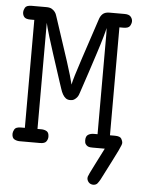

<svg xmlns="http://www.w3.org/2000/svg" viewBox="-55 -654 634 863"><g transform="rotate(5 262.5 -222.5)"><path d="M17 -31Q17 -39 23 -50.5Q29 -62 53 -62H70V-549H52Q32 -549 24.5 -557.5Q17 -566 17 -580Q17 -588 23 -599.5Q29 -611 53 -611H119Q135 -611 144 -605.5Q153 -600 158.5 -592.5Q164 -585 166.5 -575.5Q169 -566 172 -559Q210 -445 232.5 -375Q255 -305 262 -274Q264 -286 273.5 -317.5Q283 -349 297 -391Q311 -433 327 -481.5Q343 -530 358 -575Q363 -592 373.5 -601.5Q384 -611 404 -611H472Q492 -611 500 -601.5Q508 -592 508 -581Q508 -571 501.5 -560Q495 -549 472 -549H454V-62H476Q500 -62 506 -51Q512 -40 512 -33Q512 -29 509.5 -22Q507 -15 498.5 3Q490 21 473.5 53Q457 85 429 140Q424 149 417.5 157.5Q411 166 397 166Q384 165 377 156.5Q370 148 370 138Q370 135 371 131.5Q372 128 378 115Q384 102 397.5 76Q411 50 436 0H382Q377 0 370.5 -0.5Q364 -1 358.5 -4Q353 -7 349 -13Q345 -19 345 -30Q345 -49 356 -55.5Q367 -62 381 -62H398V-515L397 -541Q395 -530 386 -498.5Q377 -467 363.5 -425.5Q350 -384 334.5 -336.5Q319 -289 304 -245Q302 -239 299.5 -232Q297 -225 292 -219Q287 -213 280 -208.5Q273 -204 262 -204Q250 -204 242 -210Q234 -216 228 -226.5Q222 -237 217.5 -251.5Q213 -266 207 -283Q182 -360 167 -406Q152 -452 144 -479Q136 -506 132.5 -518.5Q129 -531 127 -541V-62H144Q158 -62 168.5 -56Q179 -50 179 -31Q179 -20 172 -10Q165 0 144 0H52Q39 0 28 -6Q17 -12 17 -31Z"/></g></svg>

Font: CMU Typewriter Custom
Style: Regular
Weight: 500
Monospace: yes
Version: Version 0.7.0